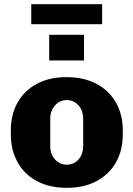

<svg xmlns="http://www.w3.org/2000/svg" viewBox="-20 -891 640 921"><path d="M300 10Q217 10 156.5 -22.5Q96 -55 64 -113.5Q32 -172 32 -246V-266Q32 -342 64.5 -399.5Q97 -457 157 -489Q217 -521 298 -521Q383 -521 443.5 -488.5Q504 -456 536.5 -398.5Q569 -341 569 -266V-246Q569 -169 536 -111.5Q503 -54 443 -22Q383 10 300 10ZM300 -101Q334 -101 356.5 -126Q379 -151 379 -190V-322Q379 -360 356.5 -385.5Q334 -411 300 -411Q267 -411 244 -385.5Q221 -360 221 -322V-190Q221 -151 244 -126Q267 -101 300 -101ZM130 -775V-871H470V-775ZM216 -601V-724H383V-601Z"/></svg>

Font: Chivo Mono ExtraBold
Style: Regular
Weight: 800
Monospace: yes
Designer: Hector Gatti
Foundry: Omnibus-Type
Version: Version 1.008